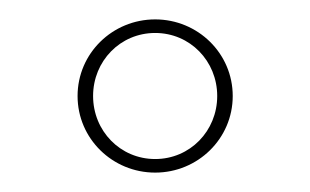

<svg xmlns="http://www.w3.org/2000/svg" viewBox="-20 -634 320 198"><path d="M76 -535C76 -571 104 -600 140 -600C176 -600 204 -571 204 -535C204 -499 176 -470 140 -470C104 -470 76 -499 76 -535ZM60 -535C60 -491 96 -456 140 -456C184 -456 220 -491 220 -535C220 -579 184 -614 140 -614C96 -614 60 -579 60 -535Z"/></svg>

Font: Sortefax
Style: Medium
Weight: 500
Designer: gluk
Foundry: gluk
Version: Version 0.261